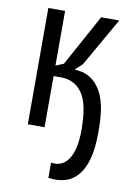

<svg xmlns="http://www.w3.org/2000/svg" viewBox="-82 -552 554 813"><g transform="rotate(10 195.0 -145.0)"><path d="M131 -500V-265L165 -279L286 -500H364L244 -290L214 -263L248 -258Q283 -248 304.5 -225Q326 -202 338 -171.5Q350 -141 354.5 -105Q359 -69 359 -33V-16Q359 52 346 98Q333 144 309.5 170.5Q286 197 254 205.5Q222 214 184 208V143Q233 151 260 109.5Q287 68 287 -16Q287 -124 256 -171Q225 -218 167 -220H131V0H59V-500Z"/></g></svg>

Font: PT Sans Narrow
Style: Regular
Weight: 400
Width: 3
Designer: A.Korolkova, O.Umpeleva, V.Yefimov
Foundry: ParaType Ltd
Version: Version 2.003W OFL